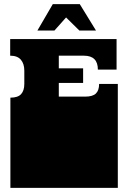

<svg xmlns="http://www.w3.org/2000/svg" viewBox="-20 -904 616 924"><path d="M30 -171V-172Q30 -185 30 -191Q30 -197 30 -209V-260Q30 -269 30 -273.5Q30 -278 30 -282.5Q30 -287 30 -296V-297Q30 -310 30 -316Q30 -322 30 -334V-434Q66 -434 81.5 -451Q97 -468 97 -500V-564Q97 -597 80.5 -616.5Q64 -636 29 -636V-716H541V-569H451Q451 -636 384 -636H263V-575H380V-505H263V-439H390Q426 -439 441.5 -454Q457 -469 457 -500H547V-334Q547 -321 547 -315Q547 -309 547 -297V-296Q547 -287 547 -282.5Q547 -278 547 -273.5Q547 -269 547 -260V-209Q547 -196 547 -190Q547 -184 547 -172V-171Q547 -162 547 -157.5Q547 -153 547 -148.5Q547 -144 547 -135V0H30V-135Q30 -144 30 -148.5Q30 -153 30 -157.5Q30 -162 30 -171ZM234 -884H364L442 -757H362L298 -820L242 -757H160Z"/></svg>

Font: Danfo
Style: Regular
Weight: 400
Version: Version 1.000;Glyphs 3.2 (3236)